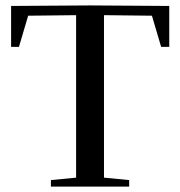

<svg xmlns="http://www.w3.org/2000/svg" viewBox="-20 -689 666 709"><path d="M575 -516H605V-667L313 -669L21 -667V-516H50L84 -631L261 -633V-33L168 -24V0H457V-24L364 -33V-633L541 -631Z"/></svg>

Font: Rufina
Style: Regular
Weight: 400
Designer: Martin Sommaruga
Foundry: Martin Sommaruga
Version: Version